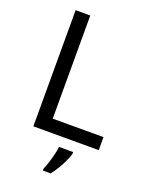

<svg xmlns="http://www.w3.org/2000/svg" viewBox="-170 -801 863 1109"><g transform="rotate(20 262.0 -246.5)"><path d="M97 0V-714H187V-80H499V0ZM364 70Q360 88 347.5 115.5Q335 143 318.5 171Q302 199 284 221H236V209Q244 192 252.5 165.5Q261 139 268 110.5Q275 82 277 61H364Z"/></g></svg>

Font: Noto Sans Medefaidrin
Style: Regular
Weight: 400
Designer: Dalton Maag Ltd
Foundry: Dalton Maag Ltd
Version: Version 1.002; ttfautohint (v1.8.4.7-5d5b)